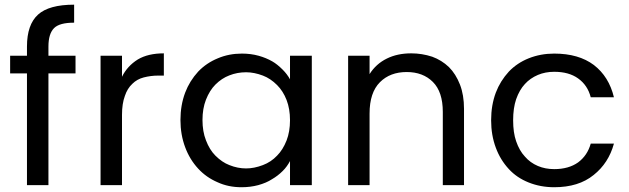

<svg xmlns="http://www.w3.org/2000/svg" viewBox="-20 -784 2664 813"><path d="M22.9 -547.9H94.2V-586.9Q94.2 -679.7 141.1 -722.2Q187.5 -764.2 293.9 -764.2V-688Q231.9 -688 209 -665Q185.1 -641.1 185.1 -586.9V-547.9H299.8V-473.1H185.1V0H94.2V-473.1H22.9Z M405.8 -547.9H496.6V-459Q519 -504.4 563.5 -532.2Q606.9 -558.1 673.8 -558.1V-463.9H649.4Q618.7 -463.9 588.4 -456.1Q560.1 -448.7 540.5 -429.2Q519 -409.2 508.8 -377.9Q496.6 -345.2 496.6 -297.9V0H405.8Z M744.1 -275.9Q744.1 -338.9 764.2 -392.1Q782.7 -440.9 819.3 -481Q854.5 -517.6 902.3 -537.1Q949.2 -557.1 1004.4 -557.1Q1042 -557.1 1075.2 -547.9Q1106.9 -539.1 1133.3 -523.9Q1153.8 -512.2 1177.2 -488.8Q1195.8 -470.2 1208 -448.2V-547.9H1300.3V0H1208V-102.1Q1195.8 -78.6 1177.2 -60.1Q1156.2 -39.1 1131.3 -24.9Q1108.4 -9.8 1073.2 0Q1040 8.8 1002.9 8.8Q946.8 8.8 901.4 -12.2Q853.5 -32.7 819.3 -69.8Q783.2 -108.9 764.2 -160.2Q744.1 -213.4 744.1 -275.9ZM837.4 -275.9Q837.4 -227.1 852.1 -189.9Q867.2 -149.9 892.1 -125Q920.4 -96.7 951.2 -85Q986.3 -70.8 1022 -70.8Q1056.2 -70.8 1093.3 -85Q1127.9 -98.1 1153.3 -125Q1177.7 -149.4 1193.4 -189Q1208 -226.6 1208 -274.9Q1208 -323.2 1193.4 -360.8Q1178.7 -398.4 1153.3 -423.8Q1125.5 -451.7 1093.3 -463.9Q1056.2 -478 1022 -478Q984.4 -478 951.2 -464.8Q918.9 -452.6 892.1 -425.8Q867.7 -401.4 852.1 -361.8Q837.4 -324.2 837.4 -275.9Z M1855 -310.1Q1855 -395 1813 -437Q1771 -479 1702.1 -479Q1631.8 -479 1588.9 -436Q1544.9 -392.1 1544.9 -303.2V0H1454.1V-547.9H1544.9V-470.2Q1572.3 -513.7 1618.2 -536.1Q1662.6 -558.1 1721.2 -558.1Q1766.6 -558.1 1810.1 -543.9Q1850.1 -529.3 1880.9 -500Q1910.2 -470.7 1927.7 -425.8Q1944.8 -381.8 1944.8 -323.2V0H1855Z M2059.6 -274.9Q2059.6 -338.9 2079.6 -392.1Q2098.1 -440.9 2134.8 -481Q2169.9 -517.6 2218.8 -537.1Q2269 -557.1 2326.7 -557.1Q2430.2 -557.1 2494.6 -508.8Q2558.6 -459.5 2579.6 -372.1H2481.4Q2468.3 -423.3 2427.7 -452.1Q2388.7 -480 2326.7 -480Q2289.1 -480 2257.8 -466.8Q2224.6 -452.6 2202.6 -428.2Q2179.7 -403.8 2165.5 -363.8Q2152.8 -326.2 2152.8 -274.9Q2152.8 -222.2 2165.5 -186Q2179.2 -146 2202.6 -121.1Q2224.6 -95.2 2257.8 -81.1Q2289.1 -67.9 2326.7 -67.9Q2387.7 -67.9 2427.7 -96.2Q2467.3 -125.5 2481.4 -175.8H2579.6Q2557.1 -93.3 2493.7 -43Q2430.2 8.8 2326.7 8.8Q2269 8.8 2218.8 -11.2Q2168.5 -31.2 2134.8 -67.9Q2098.6 -106.9 2079.6 -158.2Q2059.6 -211.4 2059.6 -274.9Z"/></svg>

Font: PoppinsZ
Style: Regular
Weight: 400
Designer: Ninad Kale (Devanagari), Jonny Pinhorn (Latin)
Foundry: Indian Type Foundry
Version: Version 3.002;FEAKit 1.0